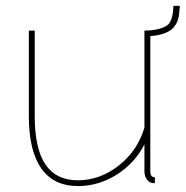

<svg xmlns="http://www.w3.org/2000/svg" viewBox="-20 -623 632 653"><path d="M569.8 -603H591.8Q589.8 -580.1 588.6 -570.8Q587.4 -561.5 583 -550.3Q578.6 -539.1 569.8 -528.8Q547.4 -504.9 491.2 -500V-40Q491.2 -20 506.8 -20V0Q496.1 0 493.2 -2Q483.4 -5.4 477.3 -16.1Q471.2 -26.9 471.2 -40V-131.8Q437.5 -66.9 376.2 -28.6Q314.9 9.8 245.1 9.8Q162.6 9.8 120.4 -50.3Q78.1 -110.4 78.1 -228V-519H98.1V-228Q98.1 -117.7 134.5 -63.7Q170.9 -9.8 245.1 -9.8Q320.3 -9.8 384.3 -60.3Q448.2 -110.8 471.2 -189V-519H473.1Q500 -519 522.2 -525.1Q544.4 -531.2 554.2 -542Q568.4 -559.6 569.8 -603Z"/></svg>

Font: Rawline Thin
Style: Regular
Weight: 250
Designer: Matt McInerney, Pablo Impallari, Rodrigo Fuenzalida
Foundry: Matt McInerney, Pablo Impallari, Rodrigo Fuenzalida
Version: Version 4.020;PS 004.020;hotconv 1.0.88;makeotf.lib2.5.64775